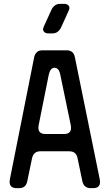

<svg xmlns="http://www.w3.org/2000/svg" viewBox="-20 -971 571 1000"><path d="M30 -24Q30 9 67 9H79Q115 9 122 -27L147 -147Q155 -183 190 -183H341Q377 -183 384 -147L409 -27Q417 9 452 9H464Q501 9 501 -23Q501 -32 500 -35L370 -673Q363 -709 327 -709H201Q166 -709 158 -673L31 -35Q30 -32 30 -24ZM180 -306Q180 -314 181 -317L234 -582Q242 -618 264 -618Q287 -618 294 -582L349 -317Q350 -314 350 -305Q350 -273 313 -273H217Q180 -273 180 -306ZM232 -797H253Q270 -797 281.5 -806.5Q293 -816 299 -830L339 -918Q345 -932 337.5 -941.5Q330 -951 314 -951H293Q276 -951 264.5 -941.5Q253 -932 247 -918L207 -830Q201 -816 208.5 -806.5Q216 -797 232 -797Z"/></svg>

Font: WDXL Lubrifont JP N
Style: Regular
Weight: 400
Designer: [WDXL Lubrifont] Copyright 2020-2022 (c) NightFurySL2001, Skr-ZERO; [ZCOOL QingKe HuangYou] Copyright 2018-2022 (c) The 
Version: Version 2.001;hotconv 1.1.1;makeotfexe 2.6.0